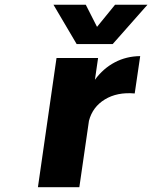

<svg xmlns="http://www.w3.org/2000/svg" viewBox="-20 -781 635 801"><path d="M138.2 0 215.8 -539.1H389.2L376 -448.2Q410.6 -495.6 459 -521Q507.3 -546.4 564.9 -546.9L542 -391.1Q468.8 -397.5 417.5 -366.2Q366.2 -335 351.1 -276.9L311 0ZM203.1 -761.2H337.9L384.8 -668.9L460 -761.2H595.2L450.2 -597.2H299.8Z"/></svg>

Font: Trueno
Style: Bold Italic
Weight: 700
Designer: Julieta Ulanovsky
Foundry: Julieta Ulanovsky
Version: Version 3.001b | FøM Fix